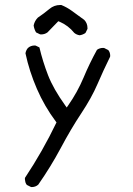

<svg xmlns="http://www.w3.org/2000/svg" viewBox="-20 -636 540 780"><path d="M108.9 124Q124 124 135.3 114.3Q185.5 42.5 226.6 -34.2Q268.1 -112.3 310.1 -175.5Q352.1 -238.8 376.2 -294.9Q400.4 -351.1 427.2 -405.3Q427.7 -407.2 427.7 -409.2Q427.7 -423.3 419.9 -432.6L403.3 -440.9Q401.4 -441.4 399.4 -441.4Q384.8 -441.4 374 -433.6Q343.3 -377.9 319.3 -320.3Q294.4 -261.2 256.8 -207.5L251 -199.2L245.1 -207.5Q196.8 -274.9 175.3 -330.3Q153.8 -385.7 140.1 -443.4L125 -450.7Q123 -451.2 121.1 -451.2Q104.5 -451.2 93.3 -440.9Q85.4 -431.6 83.5 -419.4Q99.1 -346.2 129.9 -275.1Q160.6 -204.1 207 -142.1L209.5 -138.7Q153.3 -21.5 81.5 86.4Q81.1 88.4 81.1 90.1Q81.1 91.8 81.3 93.3Q81.5 94.7 81.8 96.2Q82 97.7 82.3 99.1Q82.5 100.6 82.8 102.1Q83 103.5 83.5 105Q84 106.4 84.5 107.7Q85 108.9 85.9 110.4Q87.4 112.8 88.9 115.2L105.5 123.5Q106.9 124 108.9 124ZM335.4 -522Q335.4 -541.5 322.3 -555.2L272 -591.8Q252 -606.4 229 -615.7Q226.6 -615.7 224.6 -615.7Q199.7 -615.7 180.7 -599.6Q157.2 -580.1 133.8 -564.5Q120.6 -551.3 116.7 -532.7Q118.7 -517.6 126.5 -504.4L142.6 -496.6Q144.5 -496.1 146.5 -496.1Q161.6 -496.1 172.9 -504.4L216.8 -549.8L221.7 -547.9Q257.3 -532.7 281.7 -502.4Q291 -494.6 303.7 -492.7Q316.4 -494.6 327.1 -502L335.4 -518.6Q335.4 -520 335.4 -522Z"/></svg>

Font: Bakudai
Style: ExtraLight
Weight: 200
Version: Version 1.48